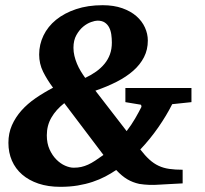

<svg xmlns="http://www.w3.org/2000/svg" viewBox="-20 -704 785 735"><path d="M226.1 -309.1Q194.3 -284.2 176.8 -253.9Q159.2 -223.6 159.2 -186Q159.2 -155.3 169.7 -132.1Q180.2 -108.9 195.8 -93.3Q211.4 -77.6 229.2 -69.8Q247.1 -62 262.2 -62Q277.8 -62 291 -64.9Q304.2 -67.9 317.1 -73.7Q330.1 -79.6 344.2 -88.9Q358.4 -98.1 376 -110.8ZM408.2 -541Q408.2 -557.1 406 -572.3Q403.8 -587.4 397.7 -599.1Q391.6 -610.8 380.9 -617.9Q370.1 -625 353 -625Q344.2 -625 328.9 -619.6Q313.5 -614.3 298.6 -602.1Q283.7 -589.8 272.5 -569.8Q261.2 -549.8 261.2 -521Q261.2 -505.4 264.9 -490Q268.6 -474.6 274.7 -460Q280.8 -445.3 289.1 -431.6Q297.4 -418 306.2 -405.8Q329.1 -416.5 347.9 -429.9Q366.7 -443.4 380.1 -459.7Q393.6 -476.1 400.9 -496.1Q408.2 -516.1 408.2 -541ZM639.2 -305.2Q617.7 -262.2 586.2 -216.8Q554.7 -171.4 517.1 -131.8Q535.2 -108.4 551.8 -93.3Q568.4 -78.1 587.2 -69.3Q606 -60.5 628.2 -57.4Q650.4 -54.2 679.2 -54.2V-2Q643.1 -0.5 623 1Q603 2.4 588.9 2.9Q550.8 5.9 513.2 0Q488.3 -5.4 467.5 -17.6Q446.8 -29.8 424.8 -53.2Q405.3 -40 383.1 -28.3Q360.8 -16.6 334.5 -7.8Q308.1 1 277.6 6.1Q247.1 11.2 210.9 11.2Q164.1 11.2 127.2 -1.2Q90.3 -13.7 64.7 -35.9Q39.1 -58.1 25.6 -89.1Q12.2 -120.1 12.2 -157.2Q12.2 -193.8 25.6 -224.4Q39.1 -254.9 62 -280.8Q85 -306.6 116.2 -328.1Q147.5 -349.6 183.1 -368.2Q160.2 -398.9 145 -429.4Q129.9 -460 129.9 -495.1Q129.9 -533.7 146.5 -568.1Q163.1 -602.5 194.6 -628.2Q226.1 -653.8 271 -668.9Q315.9 -684.1 373 -684.1Q415.5 -684.1 448 -672.6Q480.5 -661.1 502.2 -642.1Q523.9 -623 534.9 -598.6Q545.9 -574.2 545.9 -548.8Q545.9 -513.7 531.2 -485.1Q516.6 -456.5 490 -433.1Q463.4 -409.7 426.5 -390.9Q389.6 -372.1 345.2 -356.9L464.8 -202.1Q482.9 -225.6 497.1 -250Q511.2 -274.4 521 -293.9Q522 -295.4 521 -299.3Q520 -303.2 519 -303.2L460 -313V-367.2H712.9V-313Z"/></svg>

Font: Charis SIL Viet
Style: Bold Italic
Weight: 700
Italic angle: -11°
Foundry: SIL International
Version: Version 5.000